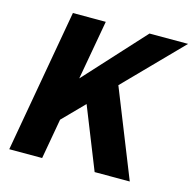

<svg xmlns="http://www.w3.org/2000/svg" viewBox="-103 -804 914 908"><g transform="rotate(15 354.0 -350.0)"><path d="M440 -426 610 0H438L318 -301L216 -197L181 0H20L144 -700H305L253 -409L519 -700H708Z"/></g></svg>

Font: Sarabun ExtraBold
Style: Italic
Weight: 800
Italic angle: -10°
Designer: Suppakit Chalermlarp | Katatrad Co.,Ltd.
Foundry: Cadson Demak Co.,Ltd.
Version: Version 1.000; ttfautohint (v1.6)